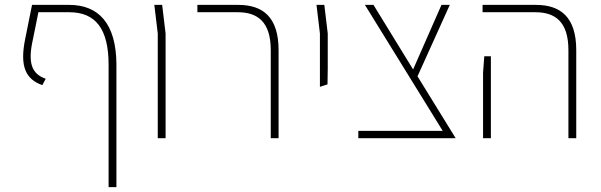

<svg xmlns="http://www.w3.org/2000/svg" viewBox="-20 -565 2456 785"><path d="M263 -545H111L83 -406C60 -293 85 -241 153 -217L167 -243C108 -263 93 -310 115 -406L137 -515H263C371 -515 424 -447 424 -300V200H456V-302C455 -469 383 -545 263 -545Z M625 0H657V-428L643 -545H611L625 -428V0Z M1087 0H1119V-360C1119 -496 1054 -545 954 -545H787V-515H952C1032 -515 1087 -477 1087 -360V0Z M1288 -210 1319 -220 1320 -283V-428L1306 -545H1274L1288 -428V-210Z M1687 -253 1819 -545H1785L1669 -281L1507 -545H1472L1790 -30H1445V0H1808H1843L1687 -253Z M2304 0H2336V-360C2336 -496 2271 -545 2171 -545H1953V-515H2169C2249 -515 2304 -477 2304 -360V0ZM1955 0H1987V-335H1960L1955 -268V0Z"/></svg>

Font: Assistant ExtraLight
Style: Regular
Weight: 275
Designer: Hebrew By Ben Nathan, Latin by Paul Hunt
Version: Version 2.001;PS 002.001;hotconv 1.0.88;makeotf.lib2.5.64775